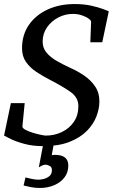

<svg xmlns="http://www.w3.org/2000/svg" viewBox="-25 -707 566 950"><path d="M513.2 -650.9 481 -498H421.9L425.8 -599.1Q426.3 -605.5 413.6 -614.7Q400.9 -624 380.4 -631.1Q359.9 -638.2 335.9 -638.2Q297.4 -638.2 263.2 -620.4Q229 -602.5 207.5 -571.5Q186 -540.5 186 -501Q186 -469.7 205.3 -446.5Q224.6 -423.3 256.6 -405Q288.6 -386.7 327.1 -369.1Q359.9 -354.5 391.8 -332.8Q423.8 -311 445.3 -279.8Q466.8 -248.5 466.8 -205.1Q466.8 -168.9 451.9 -130.4Q437 -91.8 404.1 -58.6Q371.1 -25.4 317.9 -4.6Q264.6 16.1 188 16.1Q136.7 16.1 95.7 4.9Q54.7 -6.3 28.6 -19Q2.4 -31.7 -4.9 -36.1L28.8 -196.8H97.2L85.9 -82Q85 -73.2 100.6 -64.9Q116.2 -56.6 137.7 -50Q159.2 -43.5 177.7 -39.8Q196.3 -36.1 201.2 -36.1Q244.1 -36.1 281 -53.7Q317.9 -71.3 340.3 -104Q362.8 -136.7 362.8 -182.1Q362.8 -224.6 324.2 -252Q285.6 -279.3 222.2 -312Q187 -330.1 155.5 -350.8Q124 -371.6 104 -399.9Q84 -428.2 84 -467.8Q84 -534.7 117.9 -583.7Q151.9 -632.8 210.7 -659.9Q269.5 -687 344.2 -687Q389.2 -687 424.8 -679.2Q460.4 -671.4 483.6 -662.8Q506.8 -654.3 513.2 -650.9ZM313 111.8Q313 146.5 293.7 171.4Q274.4 196.3 242.2 209.7Q210 223.1 171.9 223.1Q149.4 223.1 126 218.5Q102.5 213.9 91.8 210.9L101.1 170.9Q112.3 173.8 130.9 178Q149.4 182.1 166 182.1Q175.3 182.1 190.9 178.5Q206.5 174.8 219.2 164.6Q231.9 154.3 231.9 134.8Q231.9 120.1 220.9 114Q210 107.9 198.7 107.9Q194.3 107.9 186.8 110.6Q179.2 113.3 167 121.1L194.8 -24.4H246.6L231 61Q234.9 60.1 238.5 59.6Q242.2 59.1 246.1 59.1Q313 59.1 313 111.8Z"/></svg>

Font: Charis
Style: Italic
Weight: 400
Italic angle: -11°
Designer: Walt Agee, Miriam Martin, Annie Olsen, Victor Gaultney, Lorna Priest, Alan Ward, Bob Hallissy, Martin Hosken, Sharon Cor
Foundry: SIL Global
Version: Version 7.000